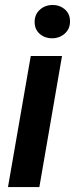

<svg xmlns="http://www.w3.org/2000/svg" viewBox="-20 -754 302 774"><path d="M230 -528.3 138.7 0H12.2L104 -528.3ZM119.6 -664.1Q119.1 -694.8 139.9 -714.1Q160.6 -733.4 190.9 -733.9Q219.7 -734.4 241 -716.6Q262.2 -698.7 262.2 -668.5Q262.7 -638.2 241.7 -619.1Q220.7 -600.1 190.9 -599.6Q162.1 -599.1 141.1 -616.7Q120.1 -634.3 119.6 -664.1Z"/></svg>

Font: Roboto SemiBold
Style: Italic
Weight: 600
Designer: Christian Robertson
Foundry: Google
Version: Version 3.009; 2024